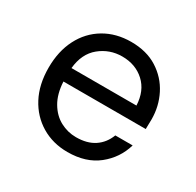

<svg xmlns="http://www.w3.org/2000/svg" viewBox="-121 -650 811 796"><g transform="rotate(30 284.0 -252.0)"><path d="M291 12Q221 12 166 -21Q111 -54 80 -113Q49 -172 49 -252Q49 -331 79.5 -390.5Q110 -450 165.5 -483Q221 -516 293 -516Q367 -516 419 -483Q471 -450 498.5 -396Q526 -342 526 -279Q526 -269 525.5 -258Q525 -247 525 -233H131Q134 -175 157 -136Q180 -97 215.5 -78Q251 -59 291 -59Q344 -59 378.5 -82Q413 -105 429 -147H512Q492 -78 435.5 -33Q379 12 291 12ZM291 -445Q231 -445 185 -407.5Q139 -370 132 -298H443Q440 -367 397.5 -406Q355 -445 291 -445Z"/></g></svg>

Font: DM Sans
Style: Regular
Weight: 400
Designer: Colophon Foundry, Jonny Pinhorn
Foundry: Colophon Foundry
Version: Version 4.004; ttfautohint (v1.8.4.7-5d5b)